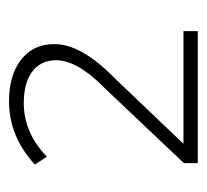

<svg xmlns="http://www.w3.org/2000/svg" viewBox="-36 -704 449 416"><g transform="rotate(-90 188.0 -495.5)"><path d="M177 -700Q234 -700 267.5 -673.5Q301 -647 301 -602Q301 -543 227 -471L85 -322H329V-291H43V-321L203 -490Q266 -551 266 -598Q266 -631 241.5 -649.5Q217 -668 173 -668Q109 -668 57 -618L40 -644Q101 -700 177 -700Z"/></g></svg>

Font: Montserrat Ultra Light
Style: Regular
Weight: 200
Designer: Julieta Ulanovsky
Foundry: Julieta Ulanovsky
Version: Version 3.100;PS 003.100;hotconv 1.0.88;makeotf.lib2.5.64775